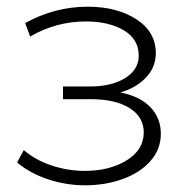

<svg xmlns="http://www.w3.org/2000/svg" viewBox="-20 -548 566 573"><path d="M460 -149Q460 -103 429.5 -68Q399 -33 347 -14Q295 5 234 5Q178 5 124.5 -12.5Q71 -30 31 -63L51 -100Q86 -70 134.5 -54Q183 -38 233 -38Q307 -38 358 -69.5Q409 -101 409 -153Q409 -199 366.5 -225.5Q324 -252 252 -252H168V-290H250Q313 -290 353.5 -315Q394 -340 394 -382Q394 -431 349.5 -457.5Q305 -484 236 -484Q148 -484 70 -439L55 -479Q143 -528 242 -528Q329 -528 387 -490.5Q445 -453 445 -389Q445 -348 416 -317Q387 -286 339 -272Q397 -261 428.5 -228.5Q460 -196 460 -149Z"/></svg>

Font: Montserrat Alternates Light
Style: Regular
Weight: 300
Designer: Julieta Ulanovsky
Foundry: Julieta Ulanovsky
Version: Version 7.200